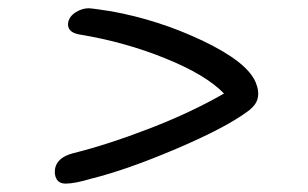

<svg xmlns="http://www.w3.org/2000/svg" viewBox="-20 -536 740 462"><path d="M138.2 -94.2Q122.6 -94.2 116.2 -105Q109.9 -115.7 112.8 -131.8Q118.7 -157.2 154.8 -167Q239.3 -188 339.8 -226.8Q440.4 -265.6 519 -311Q475.6 -356 377.9 -395.5Q280.3 -435.1 170.9 -453.1Q140.6 -458.5 144 -481.9Q147 -497.1 162.4 -506.6Q177.7 -516.1 192.9 -516.1Q201.7 -516.1 248 -508.8Q363.3 -487.8 469 -437.3Q574.7 -386.7 595.2 -337.9Q604 -316.9 600.1 -299.8Q596.7 -283.2 576.2 -268.1Q522 -228 403.1 -177.5Q284.2 -127 199.2 -106Q159.7 -94.2 138.2 -94.2Z"/></svg>

Font: Shantell Sans Bouncy
Style: Italic
Weight: 300
Italic angle: -11.31°
Designer: Stephen Nixon, Anya Danilova, Shantell Martin
Foundry: Arrow Type
Version: Version 1.006;[9816181b4]